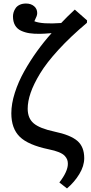

<svg xmlns="http://www.w3.org/2000/svg" viewBox="-20 -829 511 1083"><path d="M357.9 233.9 314.9 200.2Q362.8 138.2 362.8 95.2Q362.8 82 359.1 71.8Q355.5 61.5 345 50Q334.5 38.6 311.8 29.3Q289.1 20 254.9 13.2Q138.2 -11.2 91.1 -57.9Q43.9 -104.5 43.9 -189.9Q43.9 -243.7 63.7 -305.7Q83.5 -367.7 116.9 -427.2Q150.4 -486.8 189.2 -540.5Q228 -594.2 271 -642.1Q225.1 -638.2 206.1 -638.2Q171.9 -637.7 146.2 -641.6Q120.6 -645.5 98.6 -655.8Q76.7 -666 64.9 -686.3Q53.2 -706.5 53.2 -736.8Q53.2 -748.5 56.9 -760.3Q60.5 -772 68.4 -783.4Q76.2 -794.9 91.3 -802Q106.4 -809.1 127 -809.1Q154.3 -809.1 172.1 -794.2Q189.9 -779.3 189.9 -754.9Q189.9 -750 188.7 -744.9Q187.5 -739.7 185.8 -735.8Q184.1 -731.9 180.4 -723.9Q176.8 -715.8 173.8 -709Q217.8 -691.4 325.2 -699.2Q355.5 -731.9 401.9 -774.9L471.2 -713.9L470.2 -700.2Q377.4 -622.1 310.1 -548.6Q242.7 -475.1 206.1 -414.6Q169.4 -354 152.8 -305.4Q136.2 -256.8 136.2 -215.8Q136.2 -161.6 170.2 -133.1Q204.1 -104.5 286.1 -86.9Q377.4 -67.9 416.3 -34.4Q455.1 -1 455.1 63Q455.1 107.4 427.5 152.8Q399.9 198.2 357.9 233.9Z"/></svg>

Font: Literata Book Medium
Style: Regular
Weight: 500
Designer: Latin by Veronika Burian and Jose Scaglione. Greek by Irene Vlachou. Cyrillic by Vera Evstafieva
Foundry: TypeTogether
Version: Version 2.003;PS 002.003;hotconv 1.0.88;makeotf.lib2.5.64775